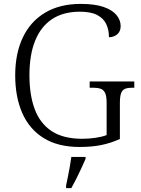

<svg xmlns="http://www.w3.org/2000/svg" viewBox="-20 -744 722 985"><path d="M388 10Q277 10 203.5 -36Q130 -82 94 -164.5Q58 -247 58 -358Q58 -469 97 -551.5Q136 -634 211.5 -679Q287 -724 394 -724Q466 -724 511 -708.5Q556 -693 577.5 -667Q599 -641 599 -610Q599 -583 581.5 -568Q564 -553 539 -553Q539 -590 525.5 -619.5Q512 -649 479.5 -666.5Q447 -684 390 -684Q304 -684 246.5 -645.5Q189 -607 160 -534.5Q131 -462 131 -358Q131 -256 158.5 -183Q186 -110 245.5 -71Q305 -32 402 -32Q436 -32 470 -37Q504 -42 527 -51V-217Q527 -251 519 -267.5Q511 -284 495.5 -289Q480 -294 457 -294H440V-326H669V-294H658Q636 -294 622 -288.5Q608 -283 601.5 -266.5Q595 -250 595 -215V-31Q549 -10 500 0Q451 10 388 10ZM319 208Q324 185 329 159.5Q334 134 338.5 109Q343 84 346 61H419V71Q410 92 397.5 119Q385 146 371.5 173Q358 200 346 221H319Z"/></svg>

Font: Noto Serif Gujarati Light
Style: Regular
Weight: 300
Version: Version 2.102